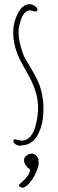

<svg xmlns="http://www.w3.org/2000/svg" viewBox="-20 -693 279 928"><path d="M147.9 -637.2 127 -643.1Q111.3 -643.1 99.6 -630.6Q87.9 -618.2 82 -599.6Q69.8 -563.5 69.8 -543Q69.8 -522.5 70.8 -513.7Q71.8 -504.9 74.5 -493.2Q77.1 -481.4 78.1 -476.6Q79.1 -471.7 83.7 -456.3Q88.4 -440.9 88.9 -439L96.2 -420.9Q106 -403.3 121.6 -376.7Q137.2 -350.1 145 -336.4Q152.8 -322.8 163.1 -300.5Q173.3 -278.3 177.7 -260.3Q189.9 -213.9 189.9 -177Q189.9 -140.1 187 -117.9Q184.1 -95.7 176 -72.3Q168 -48.8 156.2 -31.2Q129.4 9.8 81.1 9.8L76.2 12.2Q46.9 6.8 43.9 -12.2L48.8 -20L85 -13.2Q107.9 -13.2 124.5 -31Q141.1 -48.8 149.4 -76.2Q164.1 -127 164.1 -170.2Q164.1 -213.4 151.6 -251.7Q139.2 -290 121.6 -321.8Q104 -353.5 86.4 -385.3Q43.9 -461.9 43.9 -536.1Q43.9 -574.2 57.6 -608.9Q82.5 -672.9 123 -672.9Q134.3 -672.9 147.7 -664.3Q161.1 -655.8 161.1 -645Q161.1 -637.2 147.9 -637.2ZM154.8 -641.1V-640.1H155.8Q155.8 -641.1 154.8 -641.1ZM70.8 207 73.2 198.2Q75.2 196.3 85.9 186.8Q96.7 177.2 100.8 172.6Q105 168 112.3 159.2Q125 143.1 125 125Q112.8 118.2 104.5 106Q96.2 93.8 96.2 80.6Q96.2 67.4 108.2 58.6Q120.1 49.8 133.8 49.8Q156.2 49.8 167 79.1L165 82Q167 85.9 167 98.4Q167 110.8 154.8 139.2Q142.6 167.5 123 190.9Q103.5 214.4 86.9 214.8Z"/></svg>

Font: Amatic SC
Style: Regular
Weight: 400
Version: Version 1.004